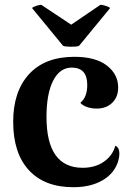

<svg xmlns="http://www.w3.org/2000/svg" viewBox="-20 -767 552 801"><path d="M35 -259Q35 -386 101.5 -458Q168 -530 290 -530Q379 -530 426 -493.5Q473 -457 473 -402Q473 -362 448 -338Q423 -314 383 -314Q363 -314 344.5 -320Q326 -326 315 -338Q344 -361 344 -413Q344 -485 279 -485Q230 -485 202 -431Q174 -377 174 -279Q174 -67 325 -67Q377 -67 413.5 -92.5Q450 -118 461 -159Q478 -152 478 -126Q478 -113 474 -98Q459 -45 409 -15.5Q359 14 286 14Q166 14 100.5 -57Q35 -128 35 -259ZM277 -664 399 -747Q408 -747 423 -742Q438 -737 439 -733L310 -576Q302 -572 278 -572Q251 -572 243 -576L114 -733Q115 -737 129.5 -742Q144 -747 152 -747Z"/></svg>

Font: Arima Madurai Black
Style: Regular
Weight: 900
Designer: Joana Correia and Natanael Gama
Foundry: NDISCOVER
Version: Version 1.020